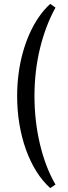

<svg xmlns="http://www.w3.org/2000/svg" viewBox="-20 -791 351 986"><path d="M238 175Q198 139 166.5 88.5Q135 38 113 -23.5Q91 -85 79.5 -154.5Q68 -224 68 -298Q68 -357 75.5 -413.5Q83 -470 97.5 -522Q112 -574 132.5 -619.5Q153 -665 179.5 -703.5Q206 -742 238 -771L265 -752Q239 -705 219 -652Q199 -599 185 -541Q171 -483 164 -422Q157 -361 157 -298Q157 -170 185 -51.5Q213 67 265 157Z"/></svg>

Font: Sutasoma
Style: Regular
Weight: 400
Designer: Izhar Fathurrohim, Akbar Rohmanto, Arusyal Khofiqoini
Foundry: Kiwari Kolektiv
Version: Version 1.102